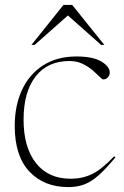

<svg xmlns="http://www.w3.org/2000/svg" viewBox="-20 -752 507 782"><path d="M291.5 -522Q358.5 -522 392.8 -501.5Q427 -481 427 -456.5Q427 -445.5 419.5 -437Q412 -428.5 401 -428.5Q396 -428.5 385 -439.8Q374 -451 356.8 -466Q339.5 -481 316 -492.2Q292.5 -503.5 263 -503.5Q174 -503.5 125 -440.5Q76 -377.5 76 -264.5Q76 -152.5 126.2 -88.2Q176.5 -24 268 -24Q315.5 -24 354.8 -43Q394 -62 445 -115.5L450 -111Q412 -65 382.2 -38.5Q352.5 -12 323.5 -1Q294.5 10 258.5 10Q159 10 99.5 -53.5Q40 -117 40 -239Q40 -322.5 69.8 -386.2Q99.5 -450 156 -486Q212.5 -522 291.5 -522ZM108 -569 238.5 -732H274L405 -569H392L256.5 -689L121 -569Z"/></svg>

Font: Newsreader 72pt ExtraLight
Style: Regular
Weight: 275
Designer: Hugues Gentile
Foundry: Production Type
Version: Version 1.003; ttfautohint (v1.8.3)